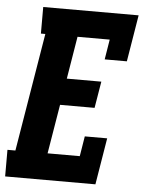

<svg xmlns="http://www.w3.org/2000/svg" viewBox="-56 -777 613 820"><g transform="rotate(5 251.0 -367.5)"><path d="M-3 0V-114H31L115 -621H96V-735H505L472 -535H377L391 -621H253L223 -439H371L352 -325H204L169 -114H307L321 -200H417L384 0Z"/></g></svg>

Font: Iosevka Slab Heavy Oblique
Style: Regular
Weight: 900
Italic angle: -9°
Monospace: yes
Designer: Belleve Invis
Foundry: Belleve Invis
Version: Version 11.1.1; ttfautohint (v1.8.3)